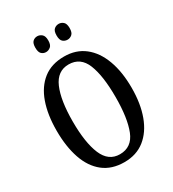

<svg xmlns="http://www.w3.org/2000/svg" viewBox="-217 -1030 1045 1159"><g transform="rotate(-30 305.5 -451.0)"><path d="M305 10Q217 10 159 -36Q101 -82 72.5 -165Q44 -248 44 -359Q44 -470 73 -552Q102 -634 160 -679.5Q218 -725 306 -725Q389 -725 447 -679.5Q505 -634 535.5 -551.5Q566 -469 566 -358Q566 -247 535.5 -164.5Q505 -82 447 -36Q389 10 305 10ZM305 -45Q388 -45 421 -128Q454 -211 454 -358Q454 -506 421 -588Q388 -670 306 -670Q227 -670 191.5 -588Q156 -506 156 -358Q156 -211 191 -128Q226 -45 305 -45ZM377 -802Q358 -802 344.5 -814Q331 -826 331 -857Q331 -888 344.5 -900Q358 -912 377 -912Q394 -912 408 -900Q422 -888 422 -857Q422 -826 408 -814Q394 -802 377 -802ZM227 -802Q209 -802 196 -814Q183 -826 183 -857Q183 -888 196 -900Q209 -912 227 -912Q244 -912 258.5 -900Q273 -888 273 -857Q273 -826 258.5 -814Q244 -802 227 -802Z"/></g></svg>

Font: Noto Serif Hebrew ExtraCondensed Medium
Style: Regular
Weight: 500
Width: 2
Designer: Monotype Design Team
Foundry: Monotype Imaging Inc.
Version: Version 2.004; ttfautohint (v1.8.4.7-5d5b)